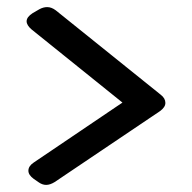

<svg xmlns="http://www.w3.org/2000/svg" viewBox="-20 -613 540 541"><path d="M134 -100Q121 -92 110 -92Q99 -92 88 -100L75 -109Q60 -120 60 -132Q60 -145 75 -155L325 -324L69 -530Q55 -542 55 -553Q55 -565 72 -576L91 -587Q102 -593 113 -593Q125 -593 137 -584L433 -346Q446 -336 446 -323Q446 -311 431 -300Z"/></svg>

Font: Yusei Magic
Style: Regular
Weight: 400
Designer: Tanukizamurai
Foundry: Yusei Magic Project
Version: Version 1.200